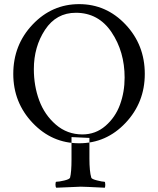

<svg xmlns="http://www.w3.org/2000/svg" viewBox="-20 -670 751 911"><path d="M339.8 -609.4Q447.3 -609.4 509.3 -517.1Q571.3 -424.8 571.3 -301.8Q571.3 -233.4 549.3 -173.3Q527.3 -113.3 480.5 -72.8Q433.6 -32.2 371.1 -32.2Q298.8 -32.2 245.1 -78.6Q191.4 -125 166 -193.8Q140.6 -262.7 140.6 -341.8Q140.6 -448.2 193.8 -528.8Q247.1 -609.4 339.8 -609.4ZM43 -319.3Q43 -183.6 134.8 -86.9Q226.6 9.8 355.5 9.8Q484.4 9.8 575.7 -86.9Q667 -183.6 667 -319.3Q667 -457 575.7 -553.7Q484.4 -650.4 355.5 -650.4Q226.6 -650.4 134.8 -553.7Q43 -457 43 -319.3ZM319.3 -19.5 404.3 -15.6V82Q404.3 143.6 413.1 172.9Q415 179.7 440.4 186Q465.8 192.4 475.6 192.4Q479.5 192.4 479.5 207Q479.5 214.8 477.5 220.7Q379.9 215.8 363.3 215.8Q359.4 215.8 247.1 220.7Q243.2 216.8 243.2 206.1Q243.2 192.4 247.1 192.4Q259.8 192.4 284.7 186.5Q309.6 180.7 312.5 172.9Q319.3 146.5 319.3 85.9Z"/></svg>

Font: Crimson Text
Style: Roman
Weight: 400
Version: Version 0.13